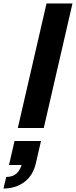

<svg xmlns="http://www.w3.org/2000/svg" viewBox="-102 -740 439 1110"><path d="M1 0 167 -720H317L151 0ZM-82 350 -66 283Q-28 283 -5.5 262Q17 241 26 202L77 214H-50L-18 75H135L106 201Q90 274 39 312Q-12 350 -82 350Z"/></svg>

Font: Instrument Sans
Style: Bold Italic
Weight: 700
Italic angle: -13°
Designer: Rodrigo Fuenzalida
Foundry: fragTYPE
Version: Version 1.000;gftools[0.9.28]